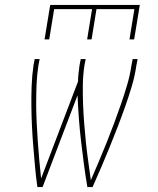

<svg xmlns="http://www.w3.org/2000/svg" viewBox="-20 -760 640 780"><path d="M132 0Q126 -40 122.5 -81Q119 -122 115.5 -162.5Q112 -203 110 -244.5Q108 -286 107.5 -327Q107 -368 108.5 -410Q110 -452 116 -494L121 -520H141L136 -494Q130 -455 128.5 -416Q127 -377 127 -338.5Q127 -300 129 -262Q131 -224 133.5 -186Q136 -148 139.5 -110Q143 -72 147 -35L297 -429Q297 -445 299 -461.5Q301 -478 303 -494L308 -520H328L323 -494Q317 -454 316.5 -414.5Q316 -375 317.5 -336Q319 -297 322 -258.5Q325 -220 329 -181.5Q333 -143 338.5 -104.5Q344 -66 349 -28Q366 -67 382 -105Q398 -143 413.5 -181.5Q429 -220 443.5 -259Q458 -298 471.5 -337Q485 -376 496.5 -415Q508 -454 514 -494L519 -520H539L534 -494Q528 -452 515.5 -410Q503 -368 488.5 -327Q474 -286 458 -244.5Q442 -203 425.5 -162.5Q409 -122 391.5 -81Q374 -40 356 0H335Q327 -46 321 -92Q315 -138 309.5 -184.5Q304 -231 300.5 -278Q297 -325 295 -373L153 0ZM161 -600 184 -740H548L525 -600H506L526 -723H372L352 -600H334L354 -723H200L180 -600Z"/></svg>

Font: Iosevka Thin Extended
Style: Italic
Weight: 100
Width: 7
Italic angle: -9°
Monospace: yes
Designer: Belleve Invis
Foundry: Belleve Invis
Version: Version 32.5.0; ttfautohint (v1.8.4)